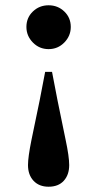

<svg xmlns="http://www.w3.org/2000/svg" viewBox="-20 -508 368 727"><path d="M164 -322Q129 -322 104.5 -347Q80 -372 80 -406Q80 -441 104.5 -464.5Q129 -488 164 -488Q199 -488 223.5 -464.5Q248 -441 248 -406Q248 -372 223.5 -347Q199 -322 164 -322ZM164 199Q128 199 107 176.5Q86 154 86 117Q86 87 99 22.5Q112 -42 130 -127L151 -236H177L198 -127Q215 -42 228.5 21.5Q242 85 242 117Q242 154 221.5 176.5Q201 199 164 199Z"/></svg>

Font: DM Serif Text
Style: Regular
Weight: 400
Designer: Colophon Foundry, Frank Grießhammer
Foundry: Colophon Foundry
Version: Version 5.200; ttfautohint (v1.8.3)